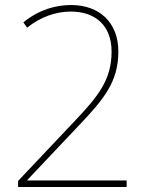

<svg xmlns="http://www.w3.org/2000/svg" viewBox="-20 -744 591 764"><path d="M52 -24V0H484V-26H88V-27L296 -247C393 -349 451 -419 451 -539C451 -652 378 -724 263 -724C201 -724 134 -705 73 -655L88 -634C141 -677 204 -698 261 -698C363 -698 424 -639 424 -539C424 -428 373 -363 276 -261Z"/></svg>

Font: Noto Sans Gurmukhi Thin
Style: Regular
Weight: 100
Designer: Jelle Bosma - Monotype Design Team
Foundry: Monotype Imaging Inc.
Version: Version 2.004